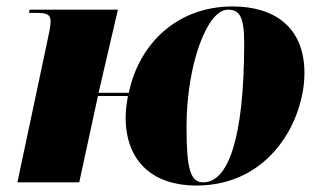

<svg xmlns="http://www.w3.org/2000/svg" viewBox="-20 -566 1002 596"><path d="M589 10C822 10 925 -197 925 -339C925 -486 827 -546 702 -546C529 -546 411 -429 380 -278H286L346 -536H72L70 -526H95C133 -526 137 -516 137 -498C137 -484 132 -462 125 -429L34 0H226L284 -268H377C375 -255 370 -229 370 -202C370 -60 460 10 589 10ZM611 0C571 0 559 -41 559 -172C559 -365 623 -536 687 -536C721 -536 738 -519 738 -433C738 -132 687 0 611 0Z"/></svg>

Font: Noto Serif Display Black
Style: Italic
Weight: 900
Italic angle: -12°
Designer: Monotype Design Team
Foundry: Monotype Imaging Inc.
Version: Version 2.009